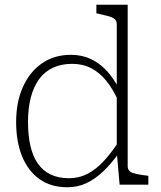

<svg xmlns="http://www.w3.org/2000/svg" viewBox="-20 -778 679 809"><path d="M518 -78Q518 -56 540.5 -49Q563 -42 600 -38L605 -37V0H484L472 -137V-140V-675Q472 -690 463.5 -697.5Q455 -705 438 -709.5Q421 -714 395 -720L386 -722V-758H518ZM279 -547Q323 -547 360 -530.5Q397 -514 427 -482.5Q457 -451 481 -405L476 -358Q455 -404 427.5 -438Q400 -472 364.5 -490.5Q329 -509 284 -509Q239 -509 204 -493Q169 -477 145.5 -445.5Q122 -414 110 -368Q98 -322 98 -264Q98 -208 108 -164Q118 -120 139 -89.5Q160 -59 193 -43Q226 -27 271 -27Q313 -27 348.5 -45.5Q384 -64 415 -97Q446 -130 476 -175L480 -132Q448 -87 414 -55Q380 -23 343.5 -6Q307 11 264 11Q194 11 146 -23.5Q98 -58 73 -119.5Q48 -181 48 -264Q48 -348 76.5 -411.5Q105 -475 156.5 -511Q208 -547 279 -547Z"/></svg>

Font: Roboto Serif Thin
Style: Regular
Weight: 250
Designer: Greg Gazdowicz
Foundry: Commercial Type
Version: Version 1.004